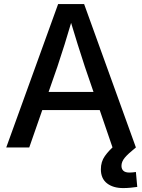

<svg xmlns="http://www.w3.org/2000/svg" viewBox="-20 -748 721 974"><path d="M11.7 0 274.9 -727.5H406.7L669.4 0H550.8L410.6 -409.2Q393.6 -460.4 373.8 -523.7Q354 -586.9 326.2 -679.2H355Q327.6 -586.4 307.9 -523.2Q288.1 -460 271 -409.2L128.4 0ZM156.7 -189.5V-281.7H524.4V-189.5ZM605 206.1Q553.7 206.1 522.7 181.9Q491.7 157.7 491.7 110.8Q491.7 72.3 512 43.7Q532.2 15.1 565.4 -13.2L669.4 0Q629.9 31.7 613 52Q596.2 72.3 596.2 93.3Q596.2 109.4 606 118.4Q615.7 127.4 637.2 127.4Q645 127.4 653.8 126.5Q662.6 125.5 669.4 124.5L676.3 200.2Q661.1 202.6 642.1 204.3Q623 206.1 605 206.1Z"/></svg>

Font: Inter 28pt Medium
Style: Regular
Weight: 500
Designer: Rasmus Andersson
Foundry: rsms
Version: Version 4.001;git-66647c0bb